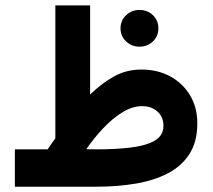

<svg xmlns="http://www.w3.org/2000/svg" viewBox="-20 -705 805 725"><path d="M435.1 -598.1Q435.1 -627.4 456.1 -647.5Q477.1 -667.5 506.8 -667.5Q537.1 -667.5 557.6 -647.5Q578.1 -627.4 578.1 -598.1Q578.1 -568.8 557.6 -548.8Q537.1 -528.8 506.8 -528.8Q477.1 -528.8 456.1 -548.8Q435.1 -568.8 435.1 -598.1ZM160.2 -141.1Q167 -152.3 174.3 -162.4Q181.6 -172.4 189 -182.6V-684.6H320.3V-348.1Q365.2 -391.6 411.6 -417Q458 -442.4 513.7 -442.4Q575.7 -442.4 623.3 -416.3Q670.9 -390.1 698 -344.5Q725.1 -298.8 725.1 -239.3Q725.1 -170.4 695.8 -124.3Q666.5 -78.1 614.3 -50.8Q562 -23.4 492.7 -11.7Q423.3 0 343.8 0H36.1V-141.1ZM517.1 -304.2Q479.5 -304.2 441.4 -280.5Q403.3 -256.8 368.7 -219.7Q334 -182.6 305.7 -141.6L350.1 -141.1Q416 -141.1 472.4 -147.7Q528.8 -154.3 563 -173.3Q597.2 -192.4 597.2 -230Q597.2 -263.7 574.5 -283.9Q551.8 -304.2 517.1 -304.2Z"/></svg>

Font: Vazirmatn RD FD ExtraBold
Style: Regular
Weight: 800
Designer: Saber Rastikerdar
Foundry: Saber Rastikerdar
Version: Version 33.003